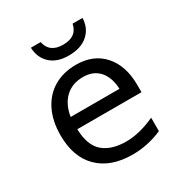

<svg xmlns="http://www.w3.org/2000/svg" viewBox="-175 -868 950 1005"><g transform="rotate(-30 300.0 -365.5)"><path d="M60 -266Q60 -352 91.5 -415.5Q123 -479 180.5 -512.5Q238 -546 314 -546Q419 -546 479.5 -478Q540 -410 540 -292V-250H152Q155 -151 204.5 -108.5Q254 -66 344 -66Q423 -66 517 -109V-28Q431 10 338 10Q207 10 133.5 -62Q60 -134 60 -266ZM449 -323Q446 -393 411 -432.5Q376 -472 314 -472Q248 -472 206.5 -432.5Q165 -393 154 -323ZM155 -741H214Q228 -670 310 -670Q393 -670 407 -741H467Q465 -680 423 -643Q381 -606 307 -606Q237 -606 197 -643Q157 -680 155 -741Z"/></g></svg>

Font: Noto Sans Mono UI
Style: Regular
Weight: 400
Monospace: yes
Designer: Monotype Design team
Foundry: Monotype Imaging Inc.
Version: Version 1.000